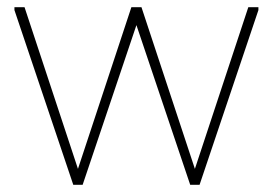

<svg xmlns="http://www.w3.org/2000/svg" viewBox="-20 -512 756 532"><path d="M183 0 20 -484V-492H48L200 -32L209 0ZM183 0 192 -32 344 -492H372V-484L209 0ZM507 0 344 -484V-492H372L524 -32L533 0ZM507 0 516 -32 668 -492H696V-484L533 0Z"/></svg>

Font: Fustat ExtraLight
Style: Regular
Weight: 250
Designer: Mohamed Gaber, Khaled Hosny, Laura Garcia Mut
Foundry: Kief Type Foundry, Alif Type Foundry, Hard Type Foundry
Version: Version 1.007